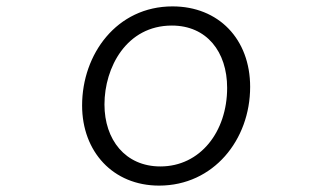

<svg xmlns="http://www.w3.org/2000/svg" viewBox="-20 -534 1040 601"><path d="M478 47C648 47 763 -96 763 -262C763 -412 664 -514 520 -514C345 -514 237 -364 237 -204C237 -59 334 47 478 47ZM482 -13C372 -13 307 -97 307 -207C307 -323 376 -454 518 -454C627 -454 691 -372 691 -259C691 -122 607 -13 482 -13Z"/></svg>

Font: LINE Seed JP_OTF Regular
Style: Regular
Weight: 400
Designer: LY Corporation & Fontrix & Fontworks
Version: Version 1.002